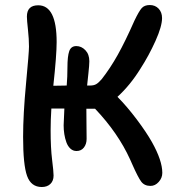

<svg xmlns="http://www.w3.org/2000/svg" viewBox="-20 -751 706 763"><path d="M146 -7.8Q103.5 -7.8 87.6 -51.8Q71.8 -95.7 71.8 -207Q71.8 -295.9 83.5 -419.4Q95.2 -543 95.2 -565.9Q95.2 -595.2 91.1 -633.3Q86.9 -671.4 86.9 -685.1Q86.9 -730 131.8 -730Q205.1 -730 205.1 -584Q205.1 -531.7 191.9 -410.2Q201.2 -410.2 218.8 -410.6Q236.3 -411.1 245.1 -411.1Q248 -445.3 248 -482.9Q248 -527.3 255.1 -547.6Q262.2 -567.9 283.2 -567.9Q303.7 -567.9 319.3 -551.5Q335 -535.2 335 -507.8Q335 -492.7 331.1 -457.3Q327.1 -421.9 326.2 -411.1H337.9Q352.5 -411.1 361.8 -416.3Q371.1 -421.4 383.8 -436Q418 -479.5 448 -533.2Q478 -586.9 514.2 -668.9Q532.2 -706.5 543.2 -718.8Q554.2 -731 575.2 -731Q596.7 -731 610.4 -716.6Q624 -702.1 624 -679.2Q624 -646.5 597.9 -588.4Q571.8 -530.3 538.1 -478Q498 -413.1 446.8 -366.2Q485.4 -327.1 523.7 -276.1Q562 -225.1 584 -186Q625 -112.8 625 -64Q625 -43.9 610.8 -28.1Q596.7 -12.2 578.1 -12.2Q554.2 -12.2 541.5 -28.8Q528.8 -45.4 504.9 -99.6Q500 -110.8 497.1 -117.2Q449.2 -222.7 357.9 -318.8H323.2Q323.2 -296.4 323.7 -252.9Q324.2 -209.5 324.2 -199.2Q324.2 -178.7 313.5 -164.8Q302.7 -150.9 284.2 -150.9Q270 -150.9 259.8 -160.4Q249.5 -169.9 243.9 -185.3Q238.3 -200.7 235.6 -217.8Q232.9 -234.9 232.9 -252.9Q232.9 -253.9 235.8 -319.8H184.1Q181.2 -275.4 181.2 -231.9Q181.2 -163.6 187 -116.5Q192.9 -69.3 192.9 -53.2Q192.9 -32.2 180.2 -20Q167.5 -7.8 146 -7.8Z"/></svg>

Font: Shantell Sans Bouncy
Style: Regular
Weight: 500
Designer: Stephen Nixon, Anya Danilova, Shantell Martin
Foundry: Arrow Type
Version: Version 1.006;[9816181b4]